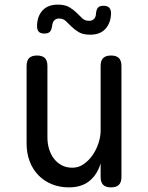

<svg xmlns="http://www.w3.org/2000/svg" viewBox="-20 -800 640 830"><path d="M415 -515Q415 -538 426 -549Q437 -560 460 -560Q483 -560 494 -549Q505 -538 505 -515V-35Q505 -12 494 -1Q483 10 460 10Q437 10 426 -1Q415 -12 415 -35V-94Q401 -46 367 -18Q333 10 278 10Q238 10 204.5 -3.5Q171 -17 146.5 -42Q122 -67 108.5 -102Q95 -137 95 -180V-515Q95 -538 106 -549Q117 -560 140 -560Q163 -560 174 -549Q185 -538 185 -515V-206Q185 -180 192 -156.5Q199 -133 212.5 -115Q226 -97 246 -86Q266 -75 293 -75Q320 -75 342.5 -91Q365 -107 381 -130.5Q397 -154 406 -182Q415 -210 415 -234ZM205 -687Q203 -670 195.5 -662.5Q188 -655 172 -655Q155 -655 147.5 -663Q140 -671 140 -688Q141 -730 164 -755Q187 -780 230 -780Q261 -780 279.5 -769Q298 -758 311 -745Q324 -732 335.5 -721Q347 -710 365 -710Q374 -710 379.5 -713Q385 -716 388.5 -720.5Q392 -725 393.5 -731Q395 -737 395 -743Q397 -760 404 -767.5Q411 -775 427 -775Q444 -775 452 -767Q460 -759 460 -742Q459 -701 436 -675.5Q413 -650 370 -650Q339 -650 320.5 -661Q302 -672 289 -685Q276 -698 264.5 -709Q253 -720 235 -720Q227 -720 221.5 -717Q216 -714 212.5 -709.5Q209 -705 207.5 -699Q206 -693 205 -687Z"/></svg>

Font: Maple Mono
Style: Regular
Weight: 400
Monospace: yes
Designer: subframe7536
Version: Version 7.300